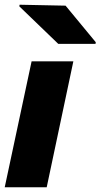

<svg xmlns="http://www.w3.org/2000/svg" viewBox="-26 -794 426 814"><path d="M285 -534 172 0H-6L108 -534ZM56 -767 57 -774 252 -770 380 -615 379 -608H221Z"/></svg>

Font: Nacelle Heavy
Style: Italic
Weight: 800
Italic angle: -12°
Designer: Sora Sagano
Foundry: Sora Sagano
Version: Version 1.000;FEAKit 1.0